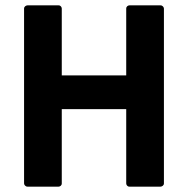

<svg xmlns="http://www.w3.org/2000/svg" viewBox="-20 -686 703 718"><path d="M70 0C70 5 75 12 83 12H199C204 12 211 8 211 0V-278H452V0C452 5 456 12 464 12H580C585 12 593 8 593 0V-654C593 -659 588 -666 580 -666H464C459 -666 452 -662 452 -654V-404H211V-654C211 -659 207 -666 199 -666H83C78 -666 70 -662 70 -654Z"/></svg>

Font: Falling Sky
Style: Bd
Weight: 700
Designer: Paul D. Hunt
Foundry: Adobe Systems Incorporated
Version: Version 1.02